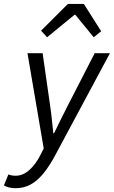

<svg xmlns="http://www.w3.org/2000/svg" viewBox="-82 -760 586 989"><path d="M-1.7 209.5Q-18 209.5 -33.7 206Q-49.4 202.5 -61.9 195.1L-38.7 138.5Q-22.9 145.2 -1.2 145.2Q35.7 145.2 68.7 116.2Q101.7 87.1 126.7 37.4L143.2 4.8L59.5 -486.1H137.5L176.5 -213.8Q181.4 -181.3 185.1 -143.9Q188.8 -106.5 192.6 -73.8H196.6Q213.1 -107.7 231.1 -144.3Q249.2 -180.9 266 -213.8L405.8 -486.1H484.4L204.2 36.4Q174.7 92.1 143.8 130.8Q112.9 169.5 77.3 189.5Q41.8 209.5 -1.7 209.5ZM160.7 -568.1 129.5 -601.8 267.6 -739.7H350L439.1 -599L400.7 -568.1L305.9 -683.9H301.9Z"/></svg>

Font: Source Sans Variable
Style: Italic
Weight: 200
Italic angle: -11°
Designer: Paul D. Hunt
Foundry: Adobe Systems Incorporated
Version: Version 3.006;hotconv 1.0.111;makeotfexe 2.5.65597